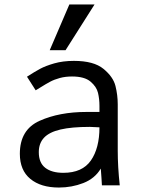

<svg xmlns="http://www.w3.org/2000/svg" viewBox="-20 -831 640 861"><path d="M69 -141.5Q69 -249.5 157.5 -289.2Q246 -329 368 -329H426V-356Q426 -387 419.5 -414.5Q413 -442 386 -465Q359 -488 303 -488Q273 -488 248.2 -481.2Q223.5 -474.5 204.8 -464.5Q186 -454.5 160.5 -438.5L140 -426L101 -487Q135 -509 159.5 -522.2Q184 -535.5 223.2 -546.8Q262.5 -558 311.5 -558Q400.5 -558 444 -522.2Q487.5 -486.5 497.8 -445.5Q508 -404.5 508 -363V-155Q508 -84 517 0H437Q436 -11.5 435 -33.5L432 -75Q405.5 -30.5 353.8 -10.2Q302 10 244 10Q163 10 116 -28.8Q69 -67.5 69 -141.5ZM426 -260Q393 -262 383 -262Q301 -262 251 -250.2Q201 -238.5 177.5 -213.5Q154 -188.5 154 -148.5Q154 -101 183 -78.5Q212 -56 264 -56Q349 -56 387.5 -111.2Q426 -166.5 426 -260ZM203 -606 291 -811H404L274 -606Z"/></svg>

Font: JuliaMono Latin
Style: Regular
Weight: 400
Monospace: yes
Designer: cormullion
Foundry: corm
Version: Version 0.049; ttfautohint (v1.8.4)